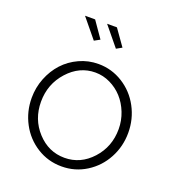

<svg xmlns="http://www.w3.org/2000/svg" viewBox="-134 -835 861 949"><g transform="rotate(20 296.0 -360.0)"><path d="M150.9 -730H204.1L263.2 -645L233.9 -628.9ZM267.1 -730H318.8L378.9 -645L350.1 -628.9ZM42 -258.8Q42 -313 61.5 -362.5Q81.1 -412.1 114.7 -448.7Q148.4 -485.4 195.8 -507.1Q243.2 -528.8 295.9 -528.8Q365.7 -528.8 424.6 -491.9Q483.4 -455.1 516.6 -393.1Q549.8 -331.1 549.8 -258.8Q549.8 -187 516.8 -125.5Q483.9 -64 425.3 -27.1Q366.7 9.8 295.9 9.8Q224.6 9.8 166 -27.1Q107.4 -64 74.7 -125.5Q42 -187 42 -258.8ZM499 -259.8Q499 -304.7 482.7 -346.2Q466.3 -387.7 439 -417.7Q411.6 -447.8 374.3 -465.8Q336.9 -483.9 295.9 -483.9Q212.9 -483.9 152.3 -416.7Q91.8 -349.6 91.8 -256.8Q91.8 -164.6 151.4 -99.9Q210.9 -35.2 294.9 -35.2Q378.9 -35.2 439 -101.1Q499 -167 499 -259.8Z"/></g></svg>

Font: Rawline Light
Style: Regular
Weight: 300
Designer: Matt McInerney, Pablo Impallari, Rodrigo Fuenzalida
Foundry: Matt McInerney, Pablo Impallari, Rodrigo Fuenzalida
Version: Version 4.020;PS 004.020;hotconv 1.0.88;makeotf.lib2.5.64775